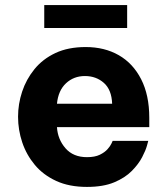

<svg xmlns="http://www.w3.org/2000/svg" viewBox="-20 -725 658 755"><path d="M154 -615V-705H480V-615ZM322 10Q252 10 201 -13.5Q150 -37 117 -76.5Q84 -116 67.5 -165Q51 -214 51 -266Q51 -316 67 -364.5Q83 -413 115.5 -453Q148 -493 198 -516.5Q248 -540 317 -540Q391 -540 447 -508Q503 -476 535 -413.5Q567 -351 567 -262V-225H204Q207 -177 237.5 -142Q268 -107 322 -107Q353 -107 372.5 -116.5Q392 -126 403 -138.5Q414 -151 418.5 -161Q423 -171 423 -171H563Q563 -171 558 -152.5Q553 -134 539 -107Q525 -80 498.5 -53Q472 -26 429 -8Q386 10 322 10ZM204 -317H421Q419 -372 388.5 -399Q358 -426 314 -426Q270 -426 239.5 -397.5Q209 -369 204 -317Z"/></svg>

Font: Be Vietnam Pro
Style: Bold
Weight: 700
Designer: Lam Bao, Tony Le, Vietanh Nguyen
Foundry: Yellow Type Foundry
Version: Version 1.002; ttfautohint (v1.8.3)